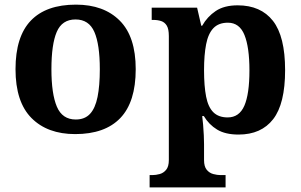

<svg xmlns="http://www.w3.org/2000/svg" viewBox="-20 -569 1298 829"><path d="M304.6 10Q185 10 116 -59.3Q47 -128.7 47 -270.3Q47 -411 113.1 -480Q179.2 -549 308 -549Q428 -549 497 -480Q566 -411 566 -270.3Q566 -128.7 499.5 -59.3Q433 10 304.6 10ZM307.2 -53Q346 -53 368.7 -77.4Q391.3 -101.7 401.2 -150.5Q411 -199.2 411 -270Q411 -377 387.5 -431Q364 -485 306 -485Q248 -485 225 -431.2Q202 -377.5 202 -270Q202 -164 225.5 -108.5Q249 -53 307.2 -53Z M626 240V187H638Q653 187 669.5 182.5Q686 178 697.5 164Q709 150 709 122V-413Q709 -444 700 -458.5Q691 -473 676 -478Q661 -483 642 -483H635V-536H831L849 -458H853Q875 -497 911.5 -521.5Q948 -546 1006 -546Q1106 -546 1158.5 -479Q1211 -412 1211 -266Q1211 -121 1159.5 -54.5Q1108 12 1010 12Q953 12 917.5 -9.5Q882 -31 860 -68H853Q855 -54 857 -30.5Q859 -7 860 15.5Q861 38 861 53V122Q861 150 872.5 164Q884 178 901 182.5Q918 187 932 187H954V240ZM963 -62Q1013 -62 1035 -112.5Q1057 -163 1057 -265Q1057 -365 1035.5 -418Q1014 -471 964 -471Q924 -471 901.5 -447.5Q879 -424 870 -378Q861 -332 861 -266Q861 -197 870 -151.5Q879 -106 901.5 -84Q924 -62 963 -62Z"/></svg>

Font: Noto Serif Tamil
Style: Italic
Weight: 400
Italic angle: -12°
Designer: Indian Type Foundry, Tom Grace, and the Monotype Design Team
Foundry: Monotype Imaging Inc.
Version: Version 2.003